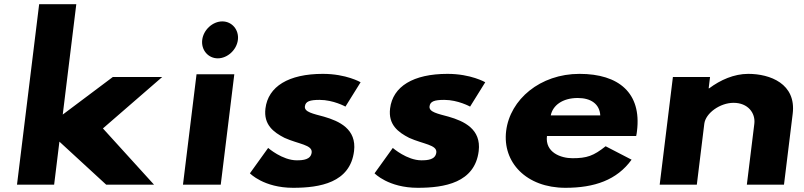

<svg xmlns="http://www.w3.org/2000/svg" viewBox="-20 -880 3832 915"><path d="M753 -513H517.6L279 -334L343.6 -860H166.6L61 0H238L263.1 -205L486 0H714L470.5 -268Z M852 0H1032L1096.6 -526H916.6ZM943.7 -690C937.8 -642 971.9 -602 1017.9 -602C1063.9 -602 1107.8 -642 1113.7 -690C1119.6 -738 1085.5 -778 1039.5 -778C993.5 -778 949.6 -738 943.7 -690Z M1518.6 -528C1355.3 -528 1257.9 -468 1245 -363C1235.5 -286 1283.1 -250 1336 -223C1402.5 -193 1469.9 -190 1465.3 -153C1461.1 -119 1424.5 -116 1394.2 -116C1325.3 -116 1257.9 -175 1257.9 -175L1171 -54C1171 -54 1236.6 15 1376.9 15C1504 15 1648.7 -9 1667.3 -160C1680.1 -265 1596.8 -303 1523.8 -324C1472.3 -338 1429.7 -346 1433 -373C1436 -397 1456.2 -404 1503.4 -404C1568.7 -404 1626.3 -372 1626.3 -372L1698.5 -488C1698.5 -488 1630.4 -528 1518.6 -528Z M2112.6 -528C1949.3 -528 1851.9 -468 1839 -363C1829.5 -286 1877.1 -250 1930 -223C1996.5 -193 2063.9 -190 2059.3 -153C2055.1 -119 2018.5 -116 1988.2 -116C1919.3 -116 1851.9 -175 1851.9 -175L1765 -54C1765 -54 1830.6 15 1970.9 15C2098 15 2242.7 -9 2261.3 -160C2274.1 -265 2190.8 -303 2117.8 -324C2066.3 -338 2023.7 -346 2027 -373C2030 -397 2050.2 -404 2097.4 -404C2162.7 -404 2220.3 -372 2220.3 -372L2292.5 -488C2292.5 -488 2224.4 -528 2112.6 -528Z M3011.8 -232C3013.5 -238 3014.9 -249 3015.7 -256C3037.8 -436 2930.1 -528 2741.6 -528C2554 -528 2410.6 -406 2392.1 -256C2373.9 -107 2487.3 15 2674.9 15C2812.8 15 2920 -22 2989.9 -119L2866.2 -183C2808.5 -137 2776.9 -126 2707.9 -126C2653.5 -126 2576.9 -153 2586.6 -232ZM2604.7 -330C2614.1 -377 2659.7 -413 2733.5 -413C2796.4 -413 2837.6 -384 2840.7 -330Z M3123.8 0H3300.8L3336.4 -290C3342.7 -341 3411.6 -390 3475.8 -390C3544.7 -390 3581.1 -341 3574.8 -290L3539.2 0H3716.2L3757.7 -338C3775.2 -481 3650 -528 3545.9 -528C3478.2 -528 3412.9 -499 3359.6 -459H3357.2L3363.8 -513H3186.8Z"/></svg>

Font: Hussar
Style: BdSuprExtOblOne
Weight: 700
Foundry: Cannot Into Space Fonts
Version: Version 2.00